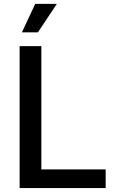

<svg xmlns="http://www.w3.org/2000/svg" viewBox="-20 -964 605 984"><path d="M80.6 0V-727.5H191.9V-95.7H521.5V0ZM92.3 -798.3 160.6 -944.3H271.5L174.3 -798.3Z"/></svg>

Font: Inter Medium
Style: Regular
Weight: 500
Designer: Rasmus Andersson
Foundry: rsms
Version: Version 4.001;git-9221beed3